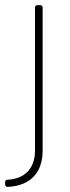

<svg xmlns="http://www.w3.org/2000/svg" viewBox="-41 -521 276 752"><path d="M-11 211C77 207 126 156 126 69V-491C126 -497 122 -501 116 -501H106C100 -501 96 -497 96 -491V69C96 138 57 179 -11 183C-18 183 -21 187 -21 193V201C-21 207 -17 211 -11 211Z"/></svg>

Font: Barlow Thin
Style: Regular
Weight: 250
Designer: Jeremy Tribby
Foundry: Tribby Type
Version: Version 1.422;hotconv 1.0.109;makeotfexe 2.5.65596